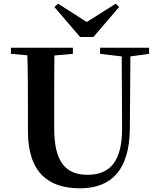

<svg xmlns="http://www.w3.org/2000/svg" viewBox="-20 -999 858 1038"><path d="M294 -979 274 -961 413 -799H485L624 -961L606 -979L449 -880ZM521 -708 638 -694 640 -312C642 -128 576 -54 453 -54C337 -54 273 -121 273 -305V-401C273 -501 273 -600 274 -699L374 -708V-741H39V-708L128 -700C131 -600 131 -500 131 -401V-290C131 -63 245 19 412 19C585 19 680 -83 682 -304L685 -694L786 -708V-741H521Z"/></svg>

Font: Noto Serif CJK HK
Style: Bold
Weight: 700
Designer: Ryoko NISHIZUKA 西塚涼子 (kana & ideographs); Frank Grießhammer (Latin, Greek & Cyrillic); Wenlong ZHANG 张文龙 (bopomofo); San
Foundry: Adobe
Version: Version 2.001;hotconv 1.1.0;makeotfexe 2.6.0